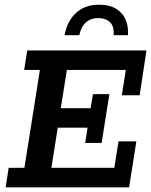

<svg xmlns="http://www.w3.org/2000/svg" viewBox="-20 -798 644 818"><path d="M4 0 17 -83H84L150 -500H83L96 -583H604L575 -392H499L516 -500H265L239 -337H366L376 -397H446L413 -189H343L353 -254H226L199 -83H467L485 -196H561L530 0ZM255 -648Q266 -708 304 -743Q342 -778 402 -778Q447 -778 475.5 -760Q504 -742 516 -712.5Q528 -683 525 -648H464Q467 -686 448.5 -703.5Q430 -721 398 -721Q367 -721 346 -702.5Q325 -684 318 -648Z"/></svg>

Font: Rokkitt SemiBold SemiBold
Style: Italic
Weight: 600
Italic angle: -9°
Version: Version 3.103